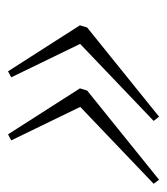

<svg xmlns="http://www.w3.org/2000/svg" viewBox="9 -464 416 478"><g transform="rotate(-90 217.0 -225.0)"><path d="M197.5 -217.5 106.5 -405 121.5 -413 236 -234 230.5 -216 8.5 -37 -1.5 -50.5 208.5 -251ZM354.5 -217.5 263.5 -405 278.5 -413 393 -234 387.5 -216 165.5 -37 155 -50.5 365 -251Z"/></g></svg>

Font: Newsreader 16pt 16pt ExtraLight
Style: Italic
Weight: 250
Italic angle: -17°
Version: Version 1.003